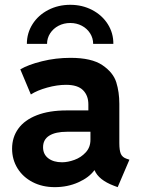

<svg xmlns="http://www.w3.org/2000/svg" viewBox="-20 -771 586 799"><path d="M30.3 -152.3Q30.3 -199.7 56.2 -235.6Q82 -271.5 133.3 -291.5Q184.6 -311.5 257.8 -311.5H347.7V-336.9Q347.7 -373.5 325.4 -395.8Q303.2 -418 254.9 -418Q217.8 -418 176.3 -406.5Q134.8 -395 108.4 -377.9L64.5 -482.4Q97.7 -502 154.8 -516.1Q211.9 -530.3 273.4 -530.3Q361.3 -530.3 406.2 -499.8Q451.2 -469.2 463.9 -428.5Q476.6 -387.7 476.6 -338.9V-175.8Q476.6 -145 482.9 -130.6Q489.3 -116.2 506.8 -110.4L518.6 -106.4L469.7 7.8L454.1 2Q390.6 -22 373.5 -62.5H372.6Q350.6 -32.2 305.9 -12.2Q261.2 7.8 208 7.8Q156.2 7.8 115.7 -13.2Q75.2 -34.2 52.7 -70.8Q30.3 -107.4 30.3 -152.3ZM238.3 -95.7Q262.2 -95.7 289.8 -105.7Q317.4 -115.7 336.9 -137Q356.4 -158.2 356.4 -189.5V-222.7H258.8Q210.9 -222.7 185.1 -206.5Q159.2 -190.4 159.2 -158.2Q159.2 -128.9 180.9 -112.3Q202.6 -95.7 238.3 -95.7ZM451.7 -588.4H367.7Q367.7 -612.3 355 -632.3Q342.3 -652.3 320.6 -663.8Q298.8 -675.3 272.5 -675.3Q245.6 -675.3 223.6 -663.8Q201.7 -652.3 188.7 -632.3Q175.8 -612.3 175.8 -588.4H91.8Q91.8 -633.3 115.5 -670.7Q139.2 -708 180.7 -729.5Q222.2 -751 272.5 -751Q322.3 -751 363.5 -729.5Q404.8 -708 428.5 -670.7Q452.1 -633.3 451.7 -588.4Z"/></svg>

Font: Reddit Sans
Style: Bold
Weight: 700
Designer: Stephen Hutchings
Foundry: Reddit
Version: Version 1.013